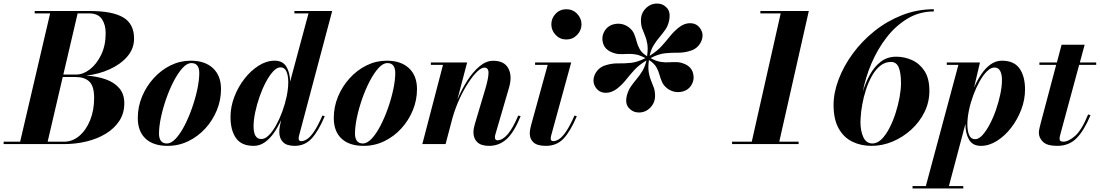

<svg xmlns="http://www.w3.org/2000/svg" viewBox="-68 -812 6197 1082"><path d="M292.5 0H-47.5V-13.5H45.5L214.5 -736.5H127.5V-750H437.5Q565.5 -750 626.5 -713.8Q687.5 -677.5 687.5 -595Q687.5 -537.5 649.5 -493.5Q611.5 -449.5 550.2 -421.8Q489 -394 418.5 -386Q479.5 -382 527.8 -365Q576 -348 604.2 -315Q632.5 -282 632.5 -230Q632.5 -173.5 604.5 -130.8Q576.5 -88 528.5 -58.8Q480.5 -29.5 419.5 -14.8Q358.5 0 292.5 0ZM435 -736.5H369.5L289 -392H362.5Q400.5 -392 438.5 -421.2Q476.5 -450.5 502 -503Q527.5 -555.5 527.5 -625Q527.5 -673 506 -704.8Q484.5 -736.5 435 -736.5ZM358.5 -378H285.5L200.5 -13.5H292.5Q340.5 -13.5 379 -46.2Q417.5 -79 440 -134.8Q462.5 -190.5 462.5 -260Q462.5 -327 435.2 -352.5Q408 -378 358.5 -378Z M877 10Q795.5 10 752 -31Q708.5 -72 708.5 -147Q708.5 -210 732.5 -267.8Q756.5 -325.5 798 -371.2Q839.5 -417 893.2 -443.5Q947 -470 1006.5 -470Q1087.5 -470 1132.5 -427.5Q1177.5 -385 1177.5 -310Q1177.5 -248 1154 -190.8Q1130.5 -133.5 1089.2 -88.2Q1048 -43 993.5 -16.5Q939 10 877 10ZM872.5 -3.5Q897 -3.5 922.8 -31.2Q948.5 -59 972 -104.5Q995.5 -150 1014.2 -203.5Q1033 -257 1044 -309Q1055 -361 1055 -401.5Q1055 -427 1044.2 -441.8Q1033.5 -456.5 1010.5 -456.5Q986 -456.5 960.5 -428.5Q935 -400.5 911.2 -355Q887.5 -309.5 868.8 -256Q850 -202.5 839 -150.5Q828 -98.5 828 -58.5Q828 -33 838.8 -18.2Q849.5 -3.5 872.5 -3.5Z M1762 -157Q1726 -72 1687.8 -31Q1649.5 10 1592.5 10Q1547.5 10 1526.8 -11.2Q1506 -32.5 1506 -68Q1506 -74.5 1506.5 -82.2Q1507 -90 1508.5 -97.5L1516 -135Q1498.5 -96 1475.5 -63Q1452.5 -30 1424 -10Q1395.5 10 1361.5 10Q1292.5 10 1261.8 -34Q1231 -78 1231 -152.5Q1231 -210 1252.5 -266.2Q1274 -322.5 1310 -368.5Q1346 -414.5 1390 -442.2Q1434 -470 1479.5 -470Q1525 -470 1545.5 -436.8Q1566 -403.5 1567 -352L1670.5 -736.5H1591V-750H1804L1617 -46.5Q1615 -39 1615 -31.5Q1615 -25.5 1618.2 -21Q1621.5 -16.5 1629.5 -16.5Q1645.5 -16.5 1663.8 -28.8Q1682 -41 1703 -72.5Q1724 -104 1749 -161ZM1556.5 -349Q1556.5 -386.5 1546 -409.5Q1535.5 -432.5 1512.5 -432.5Q1492.5 -432.5 1471.2 -409.5Q1450 -386.5 1430.2 -349.2Q1410.5 -312 1395 -267.8Q1379.5 -223.5 1370.2 -179.5Q1361 -135.5 1361 -100.5Q1361 -28.5 1404.5 -28.5Q1425.5 -28.5 1447 -49.8Q1468.5 -71 1488 -106.2Q1507.5 -141.5 1523 -183.8Q1538.5 -226 1547.5 -269.2Q1556.5 -312.5 1556.5 -349Z M1981.5 10Q1900 10 1856.5 -31Q1813 -72 1813 -147Q1813 -210 1837 -267.8Q1861 -325.5 1902.5 -371.2Q1944 -417 1997.8 -443.5Q2051.5 -470 2111 -470Q2192 -470 2237 -427.5Q2282 -385 2282 -310Q2282 -248 2258.5 -190.8Q2235 -133.5 2193.8 -88.2Q2152.5 -43 2098 -16.5Q2043.5 10 1981.5 10ZM1977 -3.5Q2001.5 -3.5 2027.2 -31.2Q2053 -59 2076.5 -104.5Q2100 -150 2118.8 -203.5Q2137.5 -257 2148.5 -309Q2159.5 -361 2159.5 -401.5Q2159.5 -427 2148.8 -441.8Q2138 -456.5 2115 -456.5Q2090.5 -456.5 2065 -428.5Q2039.5 -400.5 2015.8 -355Q1992 -309.5 1973.2 -256Q1954.5 -202.5 1943.5 -150.5Q1932.5 -98.5 1932.5 -58.5Q1932.5 -33 1943.2 -18.2Q1954 -3.5 1977 -3.5Z M2428.5 -446.5H2360V-460H2564.5L2509.5 -251Q2533.5 -307.5 2565.2 -357.2Q2597 -407 2634.2 -438.2Q2671.5 -469.5 2711.5 -469.5Q2774 -469.5 2796.8 -426.5Q2819.5 -383.5 2801 -319.5L2724.5 -57.5Q2721 -47 2721 -38.5Q2721 -21.5 2735.5 -21.5Q2764 -21.5 2793.2 -55.5Q2822.5 -89.5 2852.5 -161L2866 -157Q2829 -66.5 2787 -28.2Q2745 10 2688 10Q2644 10 2622 -10.5Q2600 -31 2600 -67Q2600 -78 2602.5 -90.8Q2605 -103.5 2608 -113L2668 -314.5Q2685 -373 2685 -402Q2685 -431 2661 -431Q2645 -431 2621.8 -409Q2598.5 -387 2572.8 -348.2Q2547 -309.5 2523.2 -258.5Q2499.5 -207.5 2482.5 -149.5L2443 0H2312Z M3039 -675Q3039 -709 3063.2 -734.5Q3087.5 -760 3123.5 -760Q3159.5 -760 3184.2 -734.5Q3209 -709 3209 -675Q3209 -641 3184.2 -615.2Q3159.5 -589.5 3123.5 -589.5Q3087.5 -589.5 3063.2 -615.2Q3039 -641 3039 -675ZM3182.5 -157Q3146.5 -72 3108 -31Q3069.5 10 3008.5 10Q2960.5 10 2939 -9Q2917.5 -28 2917.5 -59.5Q2917.5 -72.5 2920 -84.8Q2922.5 -97 2924.5 -105L3018.5 -446.5H2947.5V-460H3151L3038 -48Q3035.5 -39.5 3035.5 -31.5Q3035.5 -16.5 3050 -16.5Q3065.5 -16.5 3083.8 -28.8Q3102 -41 3123.2 -72.5Q3144.5 -104 3169.5 -161Z M3465.5 -277Q3473 -304 3488 -325.5Q3503 -347 3520.5 -367.8Q3538 -388.5 3552.8 -413.2Q3567.5 -438 3575 -471.5Q3532.5 -445.5 3507.2 -418Q3482 -390.5 3461 -363.8Q3440 -337 3411 -313.5Q3377.5 -287.5 3341.5 -289.2Q3305.5 -291 3286.5 -323Q3273.5 -344.5 3277.5 -369.8Q3281.5 -395 3299.8 -416Q3318 -437 3347 -445Q3382 -455.5 3416 -454.8Q3450 -454 3487.2 -457.8Q3524.5 -461.5 3569.5 -484.5Q3536.5 -502 3511.5 -505.8Q3486.5 -509.5 3465 -508Q3443.5 -506.5 3422.2 -507.2Q3401 -508 3376 -519Q3339 -535.5 3329.8 -570.8Q3320.5 -606 3339 -637Q3359 -670.5 3399.2 -677Q3439.5 -683.5 3474 -659.5Q3496.5 -642.5 3505.2 -621.8Q3514 -601 3519.5 -578.8Q3525 -556.5 3537 -535Q3549 -513.5 3578.5 -495Q3584.5 -536.5 3580 -563.8Q3575.5 -591 3567 -611Q3558.5 -631 3551.2 -650.8Q3544 -670.5 3544 -698Q3544 -737 3570.8 -764.5Q3597.5 -792 3635 -792Q3668.5 -792 3690.8 -767Q3713 -742 3702 -693Q3696 -665.5 3681 -644.2Q3666 -623 3648.2 -602Q3630.5 -581 3615.2 -556.2Q3600 -531.5 3593 -497.5Q3635 -524 3660.2 -551.8Q3685.5 -579.5 3706.5 -606.2Q3727.5 -633 3756.5 -656.5Q3790 -683 3826 -681Q3862 -679 3881 -647Q3894.5 -625.5 3890.2 -600.2Q3886 -575 3867.8 -554Q3849.5 -533 3820.5 -525Q3786 -514.5 3751.8 -515Q3717.5 -515.5 3680 -511.8Q3642.5 -508 3598 -484.5Q3630.5 -467 3655.8 -463.2Q3681 -459.5 3702.2 -461Q3723.5 -462.5 3745 -462Q3766.5 -461.5 3791.5 -451Q3828.5 -434.5 3837.8 -399.2Q3847 -364 3828.5 -333Q3808.5 -300 3768.5 -294.2Q3728.5 -288.5 3694.5 -312Q3672 -329 3663 -349.5Q3654 -370 3648.2 -391.5Q3642.5 -413 3630.5 -434Q3618.5 -455 3589 -474Q3583.5 -432.5 3587.8 -405.8Q3592 -379 3600.5 -359Q3609 -339 3616.2 -319Q3623.5 -299 3623.5 -272Q3623.5 -233 3596.8 -205.5Q3570 -178 3532.5 -178Q3499 -178 3475.8 -203.5Q3452.5 -229 3465.5 -277Z M4057.5 -13.5H4168.5L4331.5 -736.5H4217V-750H4490L4323.5 -13.5H4432.5V0H4057.5Z M5169.5 -300Q5169.5 -236.5 5141.8 -180.2Q5114 -124 5067 -81.2Q5020 -38.5 4962 -14.2Q4904 10 4843.5 10Q4783 10 4734.5 -14Q4686 -38 4657.8 -89Q4629.5 -140 4629.5 -220Q4629.5 -289.5 4658 -364.8Q4686.5 -440 4738.2 -510.5Q4790 -581 4860.5 -637.2Q4931 -693.5 5016 -726.8Q5101 -760 5194.5 -760V-747.5Q5113.5 -747.5 5046.5 -707.2Q4979.5 -667 4928.2 -600.8Q4877 -534.5 4843 -454.5Q4809 -374.5 4794 -294.5Q4809 -345 4833.8 -390.2Q4858.5 -435.5 4895.2 -464Q4932 -492.5 4983 -492.5Q5028.5 -492.5 5071.2 -473.5Q5114 -454.5 5141.8 -412.2Q5169.5 -370 5169.5 -300ZM5009.5 -342Q5009.5 -401.5 4996.5 -432.2Q4983.5 -463 4953.5 -463Q4919.5 -463 4892.8 -441.5Q4866 -420 4846 -384.5Q4826 -349 4812.2 -306.8Q4798.5 -264.5 4791 -222.5Q4783.5 -180.5 4782 -146.5L4781 -125Q4781 -73.5 4797.5 -38.5Q4814 -3.5 4848.5 -3.5Q4875.5 -3.5 4899.8 -27.2Q4924 -51 4944 -89.8Q4964 -128.5 4978.8 -174Q4993.5 -219.5 5001.5 -263.8Q5009.5 -308 5009.5 -342Z M5074.5 236.5H5149.5L5333 -446.5H5267.5V-460H5454.5L5421 -318Q5438.5 -358.5 5461.8 -393.2Q5485 -428 5514.2 -449Q5543.5 -470 5578 -470Q5646.5 -470 5677.5 -426Q5708.5 -382 5708.5 -307.5Q5708.5 -250 5687 -193.8Q5665.5 -137.5 5629.8 -91.5Q5594 -45.5 5549.8 -17.8Q5505.5 10 5460 10Q5413 10 5392.8 -25.2Q5372.5 -60.5 5372.5 -113.5L5279.5 236.5H5360.5V250H5074.5ZM5383.5 -111Q5383.5 -73.5 5393.8 -50.5Q5404 -27.5 5427.5 -27.5Q5447.5 -27.5 5468.5 -50.5Q5489.5 -73.5 5509.2 -110.8Q5529 -148 5544.5 -192.5Q5560 -237 5569.2 -281.2Q5578.5 -325.5 5578.5 -361Q5578.5 -393.5 5568.2 -412.5Q5558 -431.5 5536 -431.5Q5515.5 -431.5 5494 -410.2Q5472.5 -389 5452.8 -353.8Q5433 -318.5 5417.2 -276.2Q5401.5 -234 5392.5 -190.8Q5383.5 -147.5 5383.5 -111Z M6077.5 -163Q6041.5 -76.5 5999 -33.2Q5956.5 10 5890 10Q5832.5 10 5809.5 -12.8Q5786.5 -35.5 5786.5 -63.5Q5786.5 -75 5790.2 -91.2Q5794 -107.5 5798 -122.5L5884 -446.5H5789.5V-460H5888L5914.5 -560H6044.5L6017.5 -460H6109.5V-446.5H6013.5L5907.5 -55Q5906 -50 5904.5 -43.2Q5903 -36.5 5903 -29.5Q5903 -13.5 5924.5 -13.5Q5953 -13.5 5990.2 -45.8Q6027.5 -78 6064 -167Z"/></svg>

Font: Bodoni* 16pt
Style: Bold Italic
Weight: 700
Italic angle: -13°
Version: Version 2.3